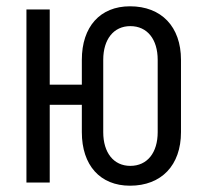

<svg xmlns="http://www.w3.org/2000/svg" viewBox="-20 -580 640 610"><path d="M393 10C493 10 555 -55 555 -160V-390C555 -495 493 -560 393 -560C298 -560 240 -495 240 -390V-311H138V-550H64V0H138V-247H240V-160C240 -55 298 10 393 10ZM394 -53C341 -53 308 -95 308 -160V-390C308 -455 341 -497 394 -497C448 -497 481 -455 481 -390V-160C481 -95 448 -53 394 -53Z"/></svg>

Font: JetBrains Mono Light
Style: Regular
Weight: 336
Monospace: yes
Designer: Philipp Nurullin, Konstantin Bulenkov
Foundry: JetBrains
Version: Version 2.305